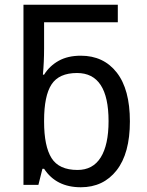

<svg xmlns="http://www.w3.org/2000/svg" viewBox="-20 -780 619 810"><path d="M166 -68H159L142 0H79V-760H477V-686H166V-575Q166 -520 161 -465H166Q189 -502 227.5 -523.5Q266 -545 321 -545Q417 -545 472.5 -474Q528 -403 528 -268Q528 -133 472 -61.5Q416 10 321 10Q217 10 166 -68ZM438 -269Q438 -472 305 -472Q229 -472 197.5 -424Q166 -376 166 -271V-267Q166 -163 197.5 -113Q229 -63 307 -63Q372 -63 405 -116Q438 -169 438 -269Z"/></svg>

Font: Noto Sans Display
Style: Regular
Weight: 400
Designer: Monotype Design team
Foundry: Monotype Imaging Inc.
Version: Version 1.000